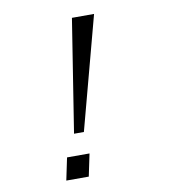

<svg xmlns="http://www.w3.org/2000/svg" viewBox="-74 -703 695 768"><g transform="rotate(-10 273.0 -318.5)"><path d="M358.9 -637.2 236.8 -179.2H196.8L269 -637.2ZM225.1 0H133.8L152.8 -90.8H244.1Z"/></g></svg>

Font: Anonymous Pro
Style: Italic
Weight: 400
Italic angle: -12°
Monospace: yes
Designer: Mark Simonson
Version: Version 1.003